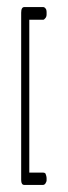

<svg xmlns="http://www.w3.org/2000/svg" viewBox="-20 -455 193 544"><path d="M108 66Q105 69 102 69H49Q40 69 40 55V-419Q40 -435 49 -435H102Q106 -435 109 -431Q112 -428 112 -420V-414Q112 -407 108 -403Q105 -399 102 -399H63V34H102Q106 34 108 36L109 37Q112 45 112 49V56Q112 60 108 66Z"/></svg>

Font: Chathura
Style: Regular
Weight: 400
Designer: Appaji Ambarisha Darbha
Foundry: Aditya Fonts
Version: Version 1.001 2016